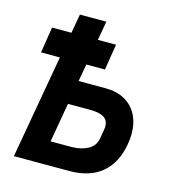

<svg xmlns="http://www.w3.org/2000/svg" viewBox="-108 -815 816 905"><g transform="rotate(15 300.0 -362.5)"><path d="M131.5 -505.5H39.5L59.5 -632H154L170.5 -725H299.5L283 -632H371.5L351.5 -505.5H260.5L245.5 -421H377.5Q431 -421 470.2 -399.5Q509.5 -378 530.5 -338Q551.5 -298 551.5 -244.5Q551.5 -223 546.5 -192Q530 -98.5 470.8 -49.2Q411.5 0 314.5 0H42.5ZM413.5 -186.5 421 -230.5Q422.5 -239 422.5 -246.5Q422.5 -277.5 399.5 -290.8Q376.5 -304 335 -304H225L191.5 -112H291Q338.5 -112 372.8 -130Q407 -148 413.5 -186.5Z"/></g></svg>

Font: JuliaMono Black
Style: Italic
Weight: 900
Italic angle: -9°
Monospace: yes
Designer: cormullion
Foundry: corm
Version: Version 0.057; ttfautohint (v1.8.4)